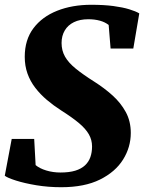

<svg xmlns="http://www.w3.org/2000/svg" viewBox="-21 -772 602 803"><path d="M235 11Q181 11 131.2 2.8Q81.5 -5.5 46 -16.8Q10.5 -28 -1 -37L28 -191H122L128 -81.5Q144.5 -67.5 172.5 -59Q200.5 -50.5 232 -50.5Q268.5 -50.5 293.8 -58.2Q319 -66 334.5 -80.5Q350 -95 357 -115Q364 -135 364 -159.5Q364 -187 350.5 -210.5Q337 -234 308.5 -257.8Q280 -281.5 235 -310Q203 -330.5 175.2 -354Q147.5 -377.5 126.5 -404.8Q105.5 -432 94 -464.2Q82.5 -496.5 82.5 -534.5Q82.5 -605.5 118.8 -653.8Q155 -702 218 -727Q281 -752 360.5 -752Q413.5 -752 453 -746.8Q492.5 -741.5 519.5 -733.2Q546.5 -725 561.5 -716L536.5 -569H441.5L433.5 -667.5Q418.5 -679.5 396.8 -685.5Q375 -691.5 348.5 -691.5Q313 -691.5 288 -679.2Q263 -667 249.8 -644.5Q236.5 -622 236.5 -592Q236.5 -560.5 251 -535Q265.5 -509.5 296 -484.8Q326.5 -460 374 -430Q415 -404 449.5 -373Q484 -342 505 -303.5Q526 -265 526 -216Q526 -156.5 493.8 -104.8Q461.5 -53 397 -21Q332.5 11 235 11Z"/></svg>

Font: Merriweather 20pt Black
Style: Italic
Weight: 900
Italic angle: -7.8°
Version: Version 2.101